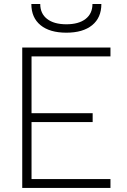

<svg xmlns="http://www.w3.org/2000/svg" viewBox="-20 -928 626 948"><path d="M89.8 0V-693.4H525.4V-649.4H135.7V-369.1H437.5V-325.2H135.7V-43.9H525.4V0ZM307.6 -766.6Q225.6 -766.6 180.2 -803.7Q134.8 -840.8 134.8 -908.2H178.7Q178.7 -860.8 212.6 -834.5Q246.6 -808.1 307.6 -808.1Q368.7 -808.1 402.6 -834.5Q436.5 -860.8 436.5 -908.2H480.5Q480.5 -840.8 435.1 -803.7Q389.6 -766.6 307.6 -766.6Z"/></svg>

Font: Cascadia Mono NF ExtraLight
Style: Regular
Weight: 200
Monospace: yes
Designer: Aaron Bell
Foundry: Saja Typeworks
Version: Version 2404.023; ttfautohint (v1.8.4)